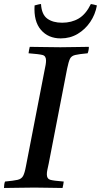

<svg xmlns="http://www.w3.org/2000/svg" viewBox="-32 -934 502 955"><path d="M-12 1Q-12 -6 -11 -15Q-10 -24 -7 -31Q36 -35 55.5 -39.5Q75 -44 83 -59Q91 -74 97 -107L189 -581Q193 -599 195 -611.5Q197 -624 197 -633Q197 -656 179.5 -660.5Q162 -665 110 -669Q112 -685 116 -701Q145 -701 188 -700Q231 -699 268 -699Q302 -699 342 -700Q382 -701 410 -701Q410 -684 404 -669Q361 -665 342 -660.5Q323 -656 316 -641.5Q309 -627 302 -593L210 -119Q206 -101 203.5 -89Q201 -77 201 -67Q201 -45 217 -40Q233 -35 285 -31Q284 -24 282.5 -15Q281 -6 279 1Q250 1 212 0Q174 -1 139 -1Q102 -1 59 0Q16 1 -12 1ZM172 -914Q175 -862 203 -841.5Q231 -821 277 -821Q324 -821 359.5 -842Q395 -863 420 -914Q428 -913 435.5 -911Q443 -909 450 -907Q442 -862 417 -825Q392 -788 354.5 -765.5Q317 -743 270 -743Q208 -743 171.5 -785.5Q135 -828 140 -907Q149 -909 155.5 -911Q162 -913 172 -914Z"/></svg>

Font: Tiro Devanagari Hindi
Style: Italic
Weight: 400
Italic angle: -11°
Designer: Devanagari: John Hudson & Fiona Ross, assisted by Paul Hanslow. Latin: John Hudson with Paul Hanslow, assisted by Kaja S
Foundry: Tiro Typeworks Ltd.
Version: Version 1.52